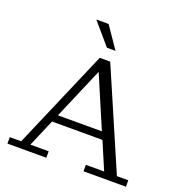

<svg xmlns="http://www.w3.org/2000/svg" viewBox="-155 -1037 1123 1174"><g transform="rotate(20 406.5 -449.5)"><path d="M392 -759 272 -899H352L448 -759ZM21 0V-42H95L372 -686H440L718 -42H792V0H516V-42H635L559 -220H231L155 -42H274V0ZM252 -268H538L395 -603Z"/></g></svg>

Font: Montagu Slab 16pt Light
Style: Regular
Weight: 300
Designer: Florian Karsten
Foundry: Florian Karsten
Version: Version 1.000; ttfautohint (v1.8.3)